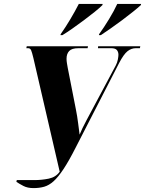

<svg xmlns="http://www.w3.org/2000/svg" viewBox="-20 -951 743 984"><path d="M64 -19 66 -28H155Q194 -28 230 -35.5Q266 -43 286 -71L151 -654Q144 -683 139.5 -693.5Q135 -704 124 -704H115L117 -714H431L429 -704H382Q348 -704 334.5 -689.5Q321 -675 321 -650Q321 -639 323 -627.5Q325 -616 327 -604L369 -390Q376 -355 380.5 -319Q385 -283 388 -261Q400 -291 423 -334L573 -615Q581 -630 584 -646Q587 -662 587 -670Q587 -685 579 -694.5Q571 -704 550 -704H482L483 -714H699L697 -704H676Q653 -704 633.5 -688.5Q614 -673 591 -629L368 -195Q333 -126 305.5 -84.5Q278 -43 254.5 -22Q231 -1 206.5 6Q182 13 152 13Q121 13 100 2Q79 -9 64 -19ZM488 -776Q512 -809 538.5 -852.5Q565 -896 581 -931H703L702 -925Q688 -912 662.5 -891.5Q637 -871 607 -848.5Q577 -826 547.5 -805.5Q518 -785 497 -771H487ZM291 -776Q317 -813 341 -853.5Q365 -894 384 -931H506L505 -925Q490 -910 464.5 -889.5Q439 -869 409.5 -847Q380 -825 351.5 -805Q323 -785 300 -771H290Z"/></svg>

Font: Noto Serif Display ExtraCondensed Black
Style: Italic
Weight: 900
Width: 2
Italic angle: -12°
Designer: Monotype Design Team
Foundry: Monotype Imaging Inc.
Version: Version 2.009